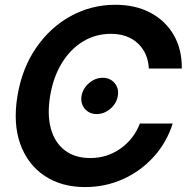

<svg xmlns="http://www.w3.org/2000/svg" viewBox="-20 -759 769 791"><path d="M330.6 11.7Q232.9 11.7 163.6 -34.7Q94.2 -81.1 63.7 -165.3Q33.2 -249.5 51.8 -363.3Q70.8 -478 129.2 -562.5Q187.5 -647 272.2 -693.1Q356.9 -739.3 455.1 -739.3Q538.6 -739.3 600.6 -706.1Q662.6 -672.9 696.3 -613.8Q730 -554.7 729 -476.6H593.3Q589.8 -541 547.9 -580.3Q505.9 -619.6 437 -619.6Q373.5 -619.6 321.5 -587.9Q269.5 -556.2 234.4 -498.5Q199.2 -440.9 186.5 -363.3Q173.8 -286.1 189.7 -228.8Q205.6 -171.4 247.1 -139.6Q288.6 -107.9 352.1 -107.9Q420.9 -107.9 476.1 -146.7Q531.2 -185.5 556.2 -250H691.4Q667 -172.4 613.5 -113.3Q560.1 -54.2 487.1 -21.2Q414.1 11.7 330.6 11.7ZM378.4 -289.1Q347.7 -289.1 329.3 -311Q311 -333 315.9 -363.8Q321.3 -394.5 346.7 -416.5Q372.1 -438.5 403.3 -438.5Q434.1 -438.5 452.4 -416.5Q470.7 -394.5 465.3 -363.8Q460.4 -333 434.8 -311Q409.2 -289.1 378.4 -289.1Z"/></svg>

Font: Inter Display Semi Bold
Style: Italic
Weight: 600
Italic angle: -9.39999°
Designer: Rasmus Andersson
Foundry: rsms
Version: Version 4.000;git-4fc901f